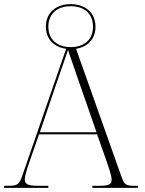

<svg xmlns="http://www.w3.org/2000/svg" viewBox="-23 -909 701 929"><path d="M-3 0H211V-10H162C107 -10 97 -20 97 -42C97 -63 115 -112 121 -130L166 -259H447L493 -128C499 -110 517 -61 517 -41C517 -19 509 -10 459 -10H424V0H644V-10H627C584 -10 578 -16 563 -59L345 -673C400 -682 439 -719 439 -780C439 -851 386 -889 319 -889C252 -889 199 -851 199 -780C199 -718 241 -680 297 -673L87 -65C71 -17 63 -10 18 -10H-3ZM319 -681C258 -681 211 -714 211 -780C211 -846 258 -879 319 -879C381 -879 427 -846 427 -780C427 -714 381 -681 319 -681ZM170 -269 251 -508C270 -565 288 -613 306 -667C320 -625 345 -553 365 -496L444 -269Z"/></svg>

Font: Noto Serif Display ExtraLight
Style: Regular
Weight: 200
Designer: Monotype Design Team
Foundry: Monotype Imaging Inc.
Version: Version 2.009